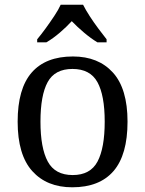

<svg xmlns="http://www.w3.org/2000/svg" viewBox="-20 -786 617 816"><path d="M287 10Q179 10 117 -59Q55 -128 55 -269Q55 -409 114.5 -477.5Q174 -546 290 -546Q398 -546 460 -477.5Q522 -409 522 -269Q522 -128 462.5 -59Q403 10 287 10ZM289 -42Q364 -42 394.5 -99.5Q425 -157 425 -269Q425 -381 394 -437Q363 -493 288 -493Q213 -493 182.5 -437Q152 -381 152 -269Q152 -157 183 -99.5Q214 -42 289 -42ZM138 -619Q154 -638 173 -664Q192 -690 210 -717Q228 -744 238 -766H333Q344 -744 361.5 -717Q379 -690 398.5 -664Q418 -638 433 -619V-606H394Q366 -623 337 -647.5Q308 -672 285 -696Q263 -672 234.5 -647.5Q206 -623 177 -606H138Z"/></svg>

Font: Noto Serif Ahom
Style: Regular
Weight: 400
Designer: Monotype Design Team
Foundry: Monotype Imaging Inc.
Version: Version 2.007; ttfautohint (v1.8.4.7-5d5b)